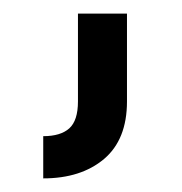

<svg xmlns="http://www.w3.org/2000/svg" viewBox="-20 -119 268 282"><path d="M94.5 -99H166.5V30Q166.5 86 132.8 114.5Q99 143 43.5 143V81Q69 81 81.8 69.5Q94.5 58 94.5 30Z"/></svg>

Font: Hepta Slab ExtraLight
Style: Regular
Weight: 400
Version: Version 1.102